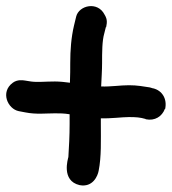

<svg xmlns="http://www.w3.org/2000/svg" viewBox="-23 -647 551 615"><path d="M18 -382C-23 -352 2 -298 37 -291L58 -287C93 -280 124 -284 153 -284C168 -284 182 -284 200 -281V-250C200 -212 198 -177 196 -144C195 -139 172 -68 232 -54C274 -46 290 -83 293 -100C302 -145 300 -198 300 -250V-268C333 -267 368 -272 390 -272C413 -272 426 -271 443 -266L444 -265C473 -259 496 -274 505 -298H506C513 -331 496 -357 468 -364H467L457 -367C437 -370 417 -374 390 -374C362 -374 333 -369 301 -370C302 -394 304 -422 304 -445C304 -480 304 -516 311 -540L316 -560H317L318 -566C322 -584 315 -595 312 -600C290 -644 230 -630 221 -594L214 -565C205 -527 202 -486 202 -445C202 -427 202 -407 201 -382C186 -384 169 -386 153 -386C123 -386 96 -383 76 -386L57 -389C50 -390 33 -393 18 -382Z"/></svg>

Font: Stray Cat
Style: ExBlk
Weight: 1000
Version: Version 1.0